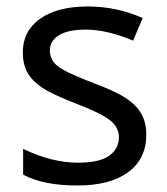

<svg xmlns="http://www.w3.org/2000/svg" viewBox="-20 -566 519 596"><path d="M434.1 -147.9Q434.1 -72.8 377.9 -31.5Q321.8 9.8 220.2 9.8Q114.3 9.8 51.8 -23.9V-104Q140.1 -61 222.2 -61Q288.6 -61 318.8 -82.5Q349.1 -104 349.1 -140.1Q349.1 -171.9 320.1 -193.8Q291 -215.8 216.8 -244.1Q141.1 -273.4 110.4 -294.2Q79.6 -314.9 65.2 -340.8Q50.8 -366.7 50.8 -403.8Q50.8 -469.7 104.5 -507.8Q158.2 -545.9 252 -545.9Q343.3 -545.9 422.9 -509.8L393.1 -439.9Q311.5 -474.1 246.1 -474.1Q191.4 -474.1 163.1 -456.8Q134.8 -439.5 134.8 -409.2Q134.8 -379.9 159.2 -360.6Q183.6 -341.3 272.9 -307.1Q339.8 -282.2 371.8 -260.7Q403.8 -239.3 418.9 -212.4Q434.1 -185.5 434.1 -147.9Z"/></svg>

Font: Noto Sans Malayalam
Style: Regular
Weight: 400
Designer: Monotype Design team
Foundry: Monotype Imaging Inc.
Version: Version 1.02